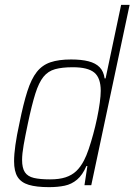

<svg xmlns="http://www.w3.org/2000/svg" viewBox="-20 -763 554 791"><path d="M182 8Q130 8 98.5 -1.5Q67 -11 52.5 -34Q38 -57 38 -99Q38 -127 43.5 -166Q49 -205 60 -255Q76 -335 92.5 -386.5Q109 -438 131.5 -466.5Q154 -495 188 -506.5Q222 -518 273 -518Q315 -518 344.5 -510.5Q374 -503 390.5 -486Q407 -469 411 -440H415L479 -743H514L356 0H328L340 -79H336Q320 -42 297.5 -23Q275 -4 246.5 2Q218 8 182 8ZM186 -24Q224 -24 250 -32.5Q276 -41 294 -58Q312 -75 326 -102Q336 -121 345.5 -149Q355 -177 364 -210Q373 -243 380 -276.5Q387 -310 391 -339.5Q395 -369 395 -389Q395 -442 368.5 -464Q342 -486 280 -486Q236 -486 207 -478Q178 -470 159 -446.5Q140 -423 125.5 -377Q111 -331 95 -255Q84 -203 77.5 -166Q71 -129 71 -104Q71 -71 82.5 -53.5Q94 -36 119.5 -30Q145 -24 186 -24Z"/></svg>

Font: Saira SemiCondensed Thin
Style: Italic
Weight: 250
Width: 4
Italic angle: -12°
Designer: Hector Gatti with collaboration of the Omnibus-Type team
Foundry: Omnibus-Type
Version: Version 1.101